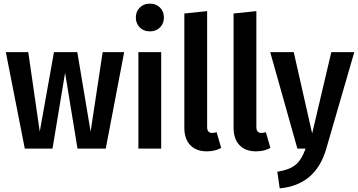

<svg xmlns="http://www.w3.org/2000/svg" viewBox="-20 -815 1965 1053"><path d="M661 -529 560 0H405L337 -416L268 0H116L12 -529H135L198 -93L276 -529H404L477 -93L543 -529Z M746.5 -773.5Q768 -795 802 -795Q836 -795 857.5 -773.5Q879 -752 879 -719Q879 -686 857.5 -664.5Q836 -643 802 -643Q768 -643 746.5 -664.5Q725 -686 725 -719Q725 -752 746.5 -773.5ZM864 -529V0H739V-529Z M1114 15Q1056 15 1023.5 -19Q991 -53 991 -114V-741L1116 -754V-118Q1116 -86 1143 -86Q1156 -86 1168 -90L1193 -4Q1160 15 1114 15Z M1384 15Q1326 15 1293.5 -19Q1261 -53 1261 -114V-741L1386 -754V-118Q1386 -86 1413 -86Q1426 -86 1438 -90L1463 -4Q1430 15 1384 15Z M1923 -529 1769 2Q1711 200 1514 218L1501 127Q1569 116 1602 88Q1635 60 1656 0H1611L1462 -529H1591L1692 -83L1797 -529Z"/></svg>

Font: Fira Sans Condensed Medium
Style: Regular
Weight: 500
Width: 3
Designer: Carrois Corporate & Edenspiekermann AG
Foundry: Carrois Corporate GbR & Edenspiekermann AG
Version: Version 4.203;PS 004.203;hotconv 1.0.88;makeotf.lib2.5.64775